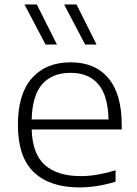

<svg xmlns="http://www.w3.org/2000/svg" viewBox="-20 -828 614 858"><path d="M335 9.5Q203 9.5 131.5 -58.2Q60 -126 60 -270.5Q60 -408.5 122.8 -479Q185.5 -549.5 295.5 -549.5Q405 -549.5 464.5 -478.5Q524 -407.5 524 -269.5V-249.5H121.5Q125 -139 181.2 -90Q237.5 -41 341.5 -41Q378 -41 416.5 -47.8Q455 -54.5 496.5 -67V-16Q412 9.5 335 9.5ZM295 -502.5Q214 -502.5 169.2 -452.5Q124.5 -402.5 121.5 -294H465Q462.5 -401.5 419.2 -452Q376 -502.5 295 -502.5ZM360.5 -629 266.5 -808H322L411.5 -629ZM183.5 -629 89.5 -808H144.5L234.5 -629Z"/></svg>

Font: Encode Sans Expanded Light
Style: Regular
Weight: 300
Width: 7
Designer: Multiple Designers
Foundry: Impallari Type
Version: Version 3.000; ttfautohint (v1.8.3) -l 8 -r 50 -G 200 -x 14 